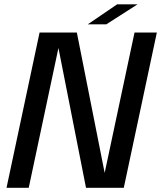

<svg xmlns="http://www.w3.org/2000/svg" viewBox="-20 -892 765 912"><path d="M116.5 0H11L168 -737.5H345L481 -51.5L472 -46.5L619 -737.5H725L568 0H388.5L253.5 -685L263 -689.5ZM397 -776.5 536.5 -871.5H633.5L485 -776.5Z"/></svg>

Font: Epilogue Medium
Style: Italic
Weight: 500
Italic angle: -12°
Designer: Tyler Finck
Foundry: Etcetera Type Co
Version: Version 2.112